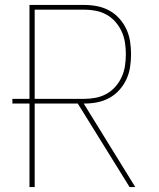

<svg xmlns="http://www.w3.org/2000/svg" viewBox="-20 -755 640 775"><path d="M99 0V-337H30V-356H99V-735H321Q347 -735 372.5 -730Q398 -725 421 -712.5Q444 -700 461.5 -680.5Q479 -661 490 -637.5Q501 -614 505 -588Q509 -562 509 -536Q509 -510 505 -484Q501 -458 490 -434.5Q479 -411 461.5 -391.5Q444 -372 421 -359.5Q398 -347 372.5 -342Q347 -337 321 -337H318L526 0H503L294 -337H120V0ZM120 -356H321Q344 -356 367 -360.5Q390 -365 410.5 -376.5Q431 -388 446.5 -406Q462 -424 471.5 -445Q481 -466 484.5 -489.5Q488 -513 488 -536Q488 -559 484.5 -582.5Q481 -606 471.5 -627Q462 -648 446.5 -666Q431 -684 410.5 -695.5Q390 -707 367 -711.5Q344 -716 321 -716H120Z"/></svg>

Font: Iosevka SS04 Thin Extended
Style: Regular
Weight: 100
Width: 7
Monospace: yes
Designer: Belleve Invis
Foundry: Belleve Invis
Version: Version 19.0.0; ttfautohint (v1.8.4)